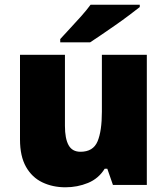

<svg xmlns="http://www.w3.org/2000/svg" viewBox="-20 -786 710 816"><path d="M604 -553V0H460L436 -69H425Q399 -27 354 -8.5Q309 10 258 10Q204 10 160 -11Q116 -32 90.5 -77Q65 -122 65 -193V-553H256V-251Q256 -197 271.5 -169Q287 -141 322 -141Q376 -141 394.5 -185Q413 -229 413 -311V-553ZM574 -756Q556 -742 529 -721.5Q502 -701 471 -679.5Q440 -658 411.5 -638.5Q383 -619 363 -606H236V-620Q253 -639 277 -664.5Q301 -690 325 -717Q349 -744 365 -766H574Z"/></svg>

Font: Noto Sans Arabic Blk
Style: Regular
Weight: 900
Designer: Monotype Design Team, Nadine Chahine, Nizar Qandah and Khaled Hosny
Foundry: Monotype Imaging Inc.
Version: Version 2.012; ttfautohint (v1.8.4.7-5d5b)